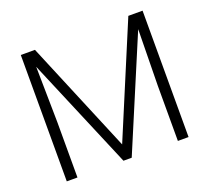

<svg xmlns="http://www.w3.org/2000/svg" viewBox="-121 -863 1107 1015"><g transform="rotate(-20 432.5 -355.5)"><path d="M89.8 0ZM169.4 -710.9 431.6 -83.5 694.8 -710.9H774.9V0H714.8V-309.6L719.7 -627L455.1 0H408.7L145 -624.5L149.9 -311.5V0H89.8V-710.9Z"/></g></svg>

Font: Roboto Light
Style: Regular
Weight: 300
Designer: Google
Version: Version 2.134; 2016; ttfautohint (v1.6)